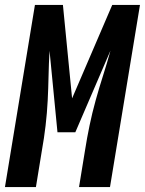

<svg xmlns="http://www.w3.org/2000/svg" viewBox="-38 -755 585 775"><path d="M-18 0 103 -735H216L253 -358L415 -735H527L406 0H281L305 -147Q313 -198 323.5 -248.5Q334 -299 348 -349.5Q362 -400 378 -450Q394 -500 408 -551L266 -221H194L162 -550Q159 -499 158 -449Q157 -399 154.5 -349Q152 -299 146 -248Q140 -197 131 -147L107 0Z"/></svg>

Font: Iosevka Curly XBdObl
Style: Regular
Weight: 800
Italic angle: -9°
Monospace: yes
Designer: Belleve Invis
Foundry: Belleve Invis
Version: Version 11.1.0; ttfautohint (v1.8.3)